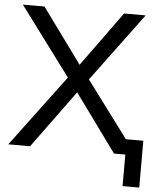

<svg xmlns="http://www.w3.org/2000/svg" viewBox="-58 -755 802 964"><g transform="rotate(5 343.0 -273.0)"><path d="M6 0 275 -360 18 -705H127L328 -429L528 -705H637L381 -360L592 -77H680V159H596V0H539L328 -290L116 0Z"/></g></svg>

Font: Nunito Sans Medium
Style: Regular
Weight: 500
Designer: Vernon Adams
Foundry: Vernon Adams
Version: Version 3.101; ttfautohint (v1.8.4.7-5d5b);gftools[0.9.27]